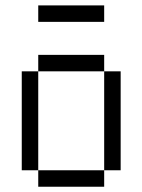

<svg xmlns="http://www.w3.org/2000/svg" viewBox="-20 -708 540 728"><path d="M375 -625V-687.5H125V-625ZM125 -62.5V0H375V-62.5ZM125 -62.5Q125 -62.5 125 -437.5H62.5Q62.5 -437.5 62.5 -62.5ZM375 -62.5H437.5Q437.5 -62.5 437.5 -437.5H375Q375 -437.5 375 -62.5ZM125 -437.5H375V-500H125Z"/></svg>

Font: UnifontExMono
Style: Regular
Weight: 500
Version: Version 15.0.06